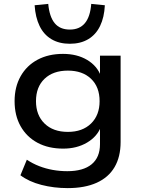

<svg xmlns="http://www.w3.org/2000/svg" viewBox="-20 -778 727 987"><path d="M328 189Q257 189 193 172.5Q129 156 85 123L118 43Q148 63 181.5 76Q215 89 251.5 95.5Q288 102 326 102Q408 102 451 66.5Q494 31 494 -37V-127H499Q480 -76 427.5 -45Q375 -14 305 -14Q229 -14 173 -44Q117 -74 86 -129Q55 -184 55 -258Q55 -331 86 -386Q117 -441 173 -471Q229 -501 304 -501Q376 -501 428 -470Q480 -439 499 -386H494V-492H600V-48Q600 28 569 81Q538 134 477 161.5Q416 189 328 189ZM329 -100Q404 -100 448 -143Q492 -186 492 -258Q492 -331 448 -373Q404 -415 329 -415Q253 -415 209 -373Q165 -331 165 -258Q165 -186 209 -143Q253 -100 329 -100ZM339 -553Q284 -553 244.5 -576.5Q205 -600 183.5 -644.5Q162 -689 158 -751L228 -758Q234 -692 261 -659Q288 -626 339 -626Q389 -626 416.5 -659Q444 -692 449 -758L519 -751Q516 -689 494.5 -644.5Q473 -600 433.5 -576.5Q394 -553 339 -553Z"/></svg>

Font: Nunito Sans 10pt SemiExpanded SemiBold
Style: Regular
Weight: 600
Width: 6
Designer: Vernon Adams
Foundry: Vernon Adams
Version: Version 3.101;gftools[0.9.27]